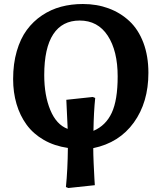

<svg xmlns="http://www.w3.org/2000/svg" viewBox="-20 -734 819 964"><path d="M323.2 210 311 205.1Q319.8 117.7 320.8 8.8Q252.9 -1 200 -31.5Q147 -62 113.5 -107.9Q80.1 -153.8 63 -211.9Q45.9 -270 45.9 -336.9Q45.9 -414.1 64.2 -477.1Q82.5 -540 114.5 -583.5Q146.5 -627 190.9 -656.7Q235.4 -686.5 286.6 -700.2Q337.9 -713.9 396 -713.9Q466.3 -713.9 525.6 -691.9Q585 -669.9 629.9 -627.9Q674.8 -585.9 700 -519.3Q725.1 -452.6 725.1 -368.2Q725.1 -220.2 651.9 -118.7Q578.6 -17.1 448.2 9.8Q448.2 39.1 450.2 85.4Q452.1 131.8 454.1 164.1L456.1 195.8ZM449.2 -77.1Q511.2 -103.5 541 -167.5Q570.8 -231.4 570.8 -350.1Q570.8 -478.5 521 -554.7Q471.2 -630.9 379.9 -630.9Q292.5 -630.9 247.3 -562Q202.1 -493.2 202.1 -356.9Q202.1 -254.9 232.7 -181.4Q263.2 -107.9 319.8 -86.9L313 -232.9L445.8 -247.1L458 -242.2Q450.7 -171.9 449.2 -77.1Z"/></svg>

Font: Literata Book
Style: Bold
Weight: 700
Designer: Latin by Veronika Burian and Jose Scaglione. Greek by Irene Vlachou. Cyrillic by Vera Evstafieva
Foundry: TypeTogether
Version: Version 2.003;PS 002.003;hotconv 1.0.88;makeotf.lib2.5.64775